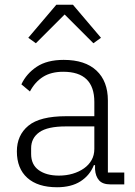

<svg xmlns="http://www.w3.org/2000/svg" viewBox="-20 -776 567 808"><path d="M445 0Q412 0 397 -17Q382 -34 380 -63V-81H375Q358 -38 319 -13Q280 12 220 12Q139 12 95 -27.5Q51 -67 51 -139Q51 -207 99.5 -247Q148 -287 259 -287H377V-347Q377 -474 246 -474Q195 -474 161 -452.5Q127 -431 106 -391L70 -421Q91 -466 134.5 -495Q178 -524 248 -524Q338 -524 386 -479Q434 -434 434 -353V-50H503V0ZM228 -37Q259 -37 286 -45Q313 -53 333.5 -67.5Q354 -82 365.5 -102.5Q377 -123 377 -149V-244H257Q180 -244 145.5 -219.5Q111 -195 111 -152V-128Q111 -83 143 -60Q175 -37 228 -37ZM287 -756 405 -617 373 -594 252 -715 131 -594 99 -617 217 -756Z"/></svg>

Font: IBM Plex Sans Hebrew Light
Style: Regular
Weight: 300
Designer: Mike Abbink, Paul van der Laan, Pieter van Rosmalen, Yanek Iontef
Foundry: Bold Monday
Version: Version 1.2